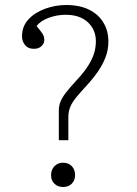

<svg xmlns="http://www.w3.org/2000/svg" viewBox="-20 -737 546 767"><path d="M215 -177V-295Q215 -314 221.5 -330.5Q228 -347 243 -366.5Q258 -386 282 -412Q324 -456 343.5 -494Q363 -532 363 -572Q363 -618 331 -648Q299 -678 242 -678Q208 -678 175 -666Q142 -654 126 -633Q143 -613 150 -602Q157 -591 157 -577Q157 -564 146 -553Q135 -542 115 -542Q92 -542 80 -557Q68 -572 68 -592Q68 -632 93.5 -659.5Q119 -687 160 -702Q201 -717 244 -717Q298 -717 335.5 -698.5Q373 -680 393 -647Q413 -614 413 -571Q413 -538 401.5 -508Q390 -478 370 -449.5Q350 -421 325 -394Q301 -368 286.5 -350.5Q272 -333 265 -319.5Q258 -306 255.5 -293.5Q253 -281 253 -266V-177ZM232 10Q211 10 197.5 -3Q184 -16 184 -37Q184 -59 197.5 -73Q211 -87 232 -87Q254 -87 267 -73Q280 -59 280 -38Q280 -17 267 -3.5Q254 10 232 10Z"/></svg>

Font: Literata 18pt ExtraLight
Style: Regular
Weight: 250
Designer: Latin by Veronika Burian and Jose Scaglione. Greek by Irene Vlachou. Cyrillic by Vera Evstafieva.
Foundry: TypeTogether
Version: Version 3.103;gftools[0.9.29]